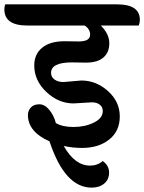

<svg xmlns="http://www.w3.org/2000/svg" viewBox="-90 -682 661 880"><path d="M205 -493 271 -492Q323 -492 323 -523Q323 -549 298 -565H35Q-70 -565 -70 -639Q-70 -652 -66 -662H447Q551 -662 551 -591Q551 -578 546 -565H372Q411 -526 411 -484Q411 -442 384 -418.5Q357 -395 304 -395L240 -396Q144 -396 144 -348Q144 -329 160 -317.5Q176 -306 201 -306L283 -313Q351 -313 405 -264.5Q459 -216 459 -148.5Q459 -81 410.5 -42.5Q362 -4 287 -4Q242 -4 202 -13Q253 77 323 77Q357 77 381 56Q410 77 410 109Q410 141 387.5 159.5Q365 178 330 178Q207 178 137 -34Q38 -78 38 -155Q38 -175 51.5 -189.5Q65 -204 90 -204Q115 -204 136 -178.5Q157 -153 166 -118Q196 -100 247.5 -100Q299 -100 340 -120Q381 -140 381 -173Q381 -191 367.5 -202Q354 -213 331 -213L247 -208Q178 -208 122.5 -260.5Q67 -313 67 -382Q67 -434 103.5 -463.5Q140 -493 205 -493Z"/></svg>

Font: Laila SemiBold
Style: Regular
Weight: 600
Designer: Hitesh Malaviya
Foundry: Indian Type Foundry
Version: Version 1.302;PS 1.0;hotconv 1.0.78;makeotf.lib2.5.61930; tt